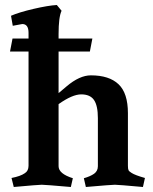

<svg xmlns="http://www.w3.org/2000/svg" viewBox="-20 -738 610 767"><path d="M491 -286V-76Q491 -63 493.5 -58Q496 -53 506 -47Q520 -38 559 -27L551 9Q452 0 439 0Q426 0 323 9L315 -26Q340 -33 356 -44Q371 -55 371 -74V-266Q371 -316 355.5 -338.5Q340 -361 304.5 -361Q269 -361 214 -322V-74Q214 -44 271 -26L263 9Q160 0 147 0Q134 0 35 9L26 -27Q62 -34 79 -46Q94 -55 94 -76V-532H20L30 -584H94V-607Q94 -642 69 -642L31 -635L24 -675Q56 -689 114 -702.5Q172 -716 207 -718L226 -695Q214 -670 214 -602V-584H349L339 -532H214V-366L246 -393Q298 -437 343 -437Q416 -437 453.5 -401.5Q491 -366 491 -286Z"/></svg>

Font: Buenard
Style: Bold
Weight: 700
Foundry: FontFuror
Version: Version 1.002 2011